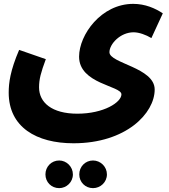

<svg xmlns="http://www.w3.org/2000/svg" viewBox="-20 -510 872 993"><path d="M25 -31C25 148 169 231 360 231C632 231 780 76 780 -47C780 -161 546 -182 546 -240C546 -282 602 -343 671 -343C699 -343 735 -330 763 -313L822 -441C783 -467 731 -490 669 -490C503 -490 389 -330 389 -217C389 -75 608 -67 608 -22C608 19 517 78 380 78C248 78 182 20 182 -58C182 -100 191 -134 217 -204L79 -252C33 -145 25 -81 25 -31ZM461 463C500 463 533 432 533 392C533 352 500 320 461 320C421 320 390 352 390 392C390 432 421 463 461 463ZM286 463C324 463 357 432 357 392C357 352 324 320 286 320C246 320 215 352 215 392C215 432 246 463 286 463Z"/></svg>

Font: Noto Sans Arabic ExtBd
Style: Regular
Weight: 800
Designer: Monotype Design Team, Nadine Chahine, Nizar Qandah and Khaled Hosny
Foundry: Monotype Imaging Inc.
Version: Version 2.012